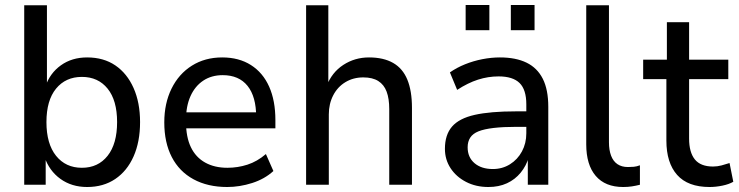

<svg xmlns="http://www.w3.org/2000/svg" viewBox="-20 -740 2961 769"><path d="M329 9Q267 9 222 -23.5Q177 -56 158 -112H163V0H77V-719H168V-394H162Q180 -447 224 -478.5Q268 -510 329 -510Q395 -510 442 -478Q489 -446 515 -387.5Q541 -329 541 -251Q541 -172 515 -113.5Q489 -55 441.5 -23Q394 9 329 9ZM308 -68Q373 -68 411 -116Q449 -164 449 -251Q449 -338 411 -385Q373 -432 308 -432Q243 -432 204.5 -385Q166 -338 166 -251Q166 -164 204.5 -116Q243 -68 308 -68Z M890 9Q812 9 755 -22Q698 -53 668 -111Q638 -169 638 -250Q638 -326 667 -385Q696 -444 748.5 -477Q801 -510 870 -510Q937 -510 985 -479.5Q1033 -449 1058 -393Q1083 -337 1083 -259V-226H708V-290H1022L1006 -272Q1006 -353 971.5 -396Q937 -439 872 -439Q827 -439 794 -417Q761 -395 743 -355Q725 -315 725 -260V-252Q725 -191 744.5 -150.5Q764 -110 801.5 -89Q839 -68 891 -68Q932 -68 971 -80.5Q1010 -93 1045 -123L1075 -55Q1040 -23 990 -7Q940 9 890 9Z M1206 0V-719H1295V-395H1288Q1309 -450 1355 -480Q1401 -510 1458 -510Q1516 -510 1554.5 -488Q1593 -466 1611.5 -421Q1630 -376 1630 -308V0H1539V-303Q1539 -345 1528.5 -373Q1518 -401 1495 -415.5Q1472 -430 1435 -430Q1395 -430 1363.5 -411Q1332 -392 1314.5 -358Q1297 -324 1297 -282V0Z M1936 9Q1886 9 1846.5 -11.5Q1807 -32 1784.5 -66.5Q1762 -101 1762 -144Q1762 -200 1790.5 -233Q1819 -266 1881.5 -280Q1944 -294 2046 -294H2102V-232H2049Q1995 -232 1957 -227.5Q1919 -223 1896.5 -214Q1874 -205 1863.5 -189Q1853 -173 1853 -150Q1853 -110 1880.5 -86.5Q1908 -63 1954 -63Q1992 -63 2022.5 -82Q2053 -101 2070.5 -133.5Q2088 -166 2088 -206V-322Q2088 -381 2061 -407.5Q2034 -434 1977 -434Q1935 -434 1894.5 -421Q1854 -408 1811 -380L1782 -450Q1809 -469 1842.5 -482.5Q1876 -496 1912 -503Q1948 -510 1982 -510Q2046 -510 2089 -489Q2132 -468 2154 -424.5Q2176 -381 2176 -312V0H2094V-111H2098Q2088 -76 2065.5 -48.5Q2043 -21 2010.5 -6Q1978 9 1936 9ZM2026 -619V-720H2121V-619ZM1845 -619V-720H1940V-619Z M2476 9Q2404 9 2366 -35.5Q2328 -80 2328 -162V-719H2419V-170Q2419 -139 2427.5 -116.5Q2436 -94 2453 -82.5Q2470 -71 2495 -71Q2507 -71 2518.5 -72Q2530 -73 2543 -78V0Q2527 4 2511 6.5Q2495 9 2476 9Z M2822 9Q2735 9 2692 -39.5Q2649 -88 2649 -177V-423H2556V-501H2651V-651H2740V-501H2897V-423H2740V-185Q2740 -130 2763 -101.5Q2786 -73 2836 -73Q2853 -73 2870 -77.5Q2887 -82 2902 -87L2917 -12Q2900 -2 2873.5 3.5Q2847 9 2822 9Z"/></svg>

Font: Nunitoga
Style: Medium
Weight: 500
Designer: Vernon Adams
Foundry: Vernon Adams
Version: Version 1.0